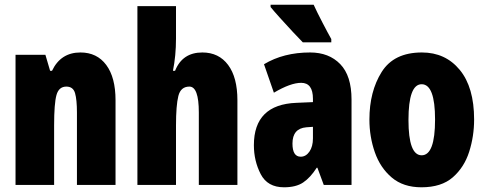

<svg xmlns="http://www.w3.org/2000/svg" viewBox="-20 -786 2067 816"><path d="M201 -485H193L173 -553H46V0H210V-253Q210 -346 220 -382Q230 -418 262 -418Q291 -418 299 -390Q307 -362 307 -308V0H471V-360Q471 -457 431.5 -510Q392 -563 322 -563Q238 -563 201 -485Z M564 -760V0H728V-253Q728 -338 738 -378Q748 -418 785 -418Q825 -418 825 -308V0H989V-360Q989 -457 949.5 -510Q910 -563 840 -563Q755 -563 724 -485H715Q728 -549 728 -622V-760Z M1130 -766V-756Q1143 -740 1170 -710Q1197 -680 1224.5 -650.5Q1252 -621 1267 -606H1388V-620Q1376 -641 1351 -689Q1326 -737 1313 -766ZM1310 -198Q1310 -163 1295 -141.5Q1280 -120 1258 -120Q1223 -120 1223 -176Q1223 -240 1282 -245L1310 -247ZM1102 -513 1144 -392Q1215 -434 1260 -434Q1310 -434 1310 -366V-352L1240 -349Q1059 -342 1059 -169Q1059 -102 1088 -46Q1117 10 1187 10Q1238 10 1268.5 -10.5Q1299 -31 1326 -73H1329L1356 0H1474V-363Q1474 -464 1426 -513.5Q1378 -563 1298 -563Q1185 -563 1102 -513Z M1773 -563Q1654 -563 1602 -480Q1550 -397 1550 -278Q1550 -205 1573 -139Q1596 -73 1645 -31.5Q1694 10 1771 10Q1856 10 1904.5 -32.5Q1953 -75 1974 -141Q1995 -207 1995 -278Q1995 -415 1934 -489Q1873 -563 1773 -563ZM1772 -428Q1829 -428 1829 -278Q1829 -126 1772 -126Q1716 -126 1716 -276Q1716 -428 1772 -428Z"/></svg>

Font: Noto Sans Display Condensed Black
Style: Regular
Weight: 900
Width: 3
Designer: Monotype Design team
Foundry: Monotype Imaging Inc.
Version: 1.000